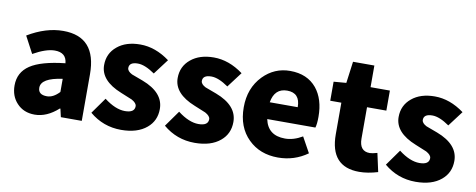

<svg xmlns="http://www.w3.org/2000/svg" viewBox="-63 -1008 3251 1311"><g transform="rotate(10 1562.5 -352.5)"><path d="M92 -37Q47 -85 47 -159Q47 -250 122 -300Q197 -350 363 -368Q357 -441 277 -441Q217 -441 128 -391L66 -508Q191 -583 311 -583Q541 -583 541 -323V0H396L383 -57H379Q300 14 216 14Q139 14 92 -37ZM363 -169V-260Q216 -240 216 -173Q216 -124 277 -124Q321 -124 363 -169Z M596 -66 675 -177Q753 -117 819 -117Q886 -117 886 -162Q886 -184 851 -203Q841 -208 773 -235Q625 -294 625 -402Q625 -483 686 -533Q746 -583 845 -583Q950 -583 1049 -510L969 -404Q900 -452 851 -452Q791 -452 791 -411Q791 -389 824 -372Q835 -367 902 -343Q1052 -286 1052 -172Q1052 -90 992 -40Q928 14 815 14Q691 14 596 -66Z M1106 -66 1185 -177Q1263 -117 1329 -117Q1396 -117 1396 -162Q1396 -184 1361 -203Q1351 -208 1283 -235Q1135 -294 1135 -402Q1135 -483 1196 -533Q1256 -583 1355 -583Q1460 -583 1559 -510L1479 -404Q1410 -452 1361 -452Q1301 -452 1301 -411Q1301 -389 1334 -372Q1345 -367 1412 -343Q1562 -286 1562 -172Q1562 -90 1502 -40Q1438 14 1325 14Q1201 14 1106 -66Z M1697 -65Q1614 -146 1614 -284Q1614 -417 1697 -503Q1775 -583 1884 -583Q2003 -583 2068 -504Q2128 -430 2128 -308Q2128 -258 2120 -232H1786Q1809 -122 1928 -122Q1987 -122 2048 -158L2107 -51Q2016 14 1903 14Q1777 14 1697 -65ZM1977 -348Q1977 -447 1887 -447Q1800 -447 1783 -348Z M2265 -211V-430H2188V-562L2275 -569L2295 -719H2443V-569H2577V-430H2443V-213Q2443 -125 2515 -125Q2532 -125 2567 -135L2595 -7Q2525 14 2466 14Q2265 14 2265 -211Z M2638 -66 2717 -177Q2795 -117 2861 -117Q2928 -117 2928 -162Q2928 -184 2893 -203Q2883 -208 2815 -235Q2667 -294 2667 -402Q2667 -483 2728 -533Q2788 -583 2887 -583Q2992 -583 3091 -510L3011 -404Q2942 -452 2893 -452Q2833 -452 2833 -411Q2833 -389 2866 -372Q2877 -367 2944 -343Q3094 -286 3094 -172Q3094 -90 3034 -40Q2970 14 2857 14Q2733 14 2638 -66Z"/></g></svg>

Font: KaiGen Gothic SC Heavy
Style: Bold
Weight: 900
Designer: Ryoko NISHIZUKA Ë•øÂ°öÊ∂ºÂ≠ê (kana & ideographs); Paul D. Hunt (Latin, Greek & Cyrillic); Wenlong ZHANG Âº†ÊñáÈæô (bopom
Version: Version 1.001 October 10, 2014